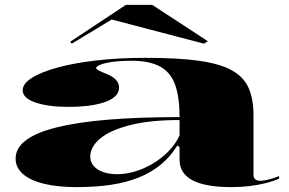

<svg xmlns="http://www.w3.org/2000/svg" viewBox="-20 -752 1184 787"><path d="M577 -515Q709 -515 795 -503Q881 -491 930 -464Q979 -437 999 -391.5Q1019 -346 1019 -281V-36Q1019 -23 1026.5 -17Q1034 -11 1047 -11Q1062 -11 1082.5 -16.5Q1103 -22 1124 -30V-20Q1103 -10 1072 -2Q1041 6 1004 10.5Q967 15 930 15Q822 15 769 -13Q716 -41 716 -98Q716 -114 716 -122Q716 -130 716 -136Q716 -142 716 -149L707 -156Q679 -110 639.5 -77.5Q600 -45 549 -24.5Q498 -4 434.5 5.5Q371 15 294 15Q219 15 163 2Q107 -11 75.5 -37.5Q44 -64 44 -102Q44 -188 213 -230Q382 -272 716 -272Q716 -353 698 -404Q680 -455 636.5 -479Q593 -503 518 -503Q475 -503 442.5 -498.5Q410 -494 392 -487Q374 -480 374 -473Q374 -469 384 -463.5Q394 -458 419 -448Q468 -428 468 -393Q468 -355 412.5 -334.5Q357 -314 259 -314Q177 -314 125 -332Q73 -350 73 -382Q73 -409 111 -433Q149 -457 217 -475.5Q285 -494 377 -504.5Q469 -515 577 -515ZM716 -260Q594 -260 512.5 -239Q431 -218 390.5 -184Q350 -150 350 -110Q350 -87 365 -70.5Q380 -54 405 -46Q430 -38 461 -38Q494 -38 531 -48.5Q568 -59 604 -80Q640 -101 669.5 -130.5Q699 -160 716 -197ZM274 -573 268 -581 496 -732H604L832 -583L816 -573L438 -672Z"/></svg>

Font: Kalnia Expanded Medium
Style: Regular
Weight: 500
Width: 7
Designer: Frida Medrano
Foundry: Frida Medrano
Version: Version 1.105